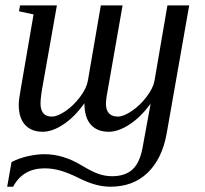

<svg xmlns="http://www.w3.org/2000/svg" viewBox="-20 -479 762 715"><path d="M684.6 -459 600.6 18.6Q583.5 112.8 529.5 164.6Q475.6 216.3 391.6 216.3Q362.8 216.3 333.5 208Q304.2 199.7 269.5 182.1Q233.9 164.6 204.6 156.2Q175.3 147.9 146 147.9Q65.4 147.9 28.8 216.3H6.8L22.9 124.5Q51.3 109.9 84.5 102.5Q117.7 95.2 145.5 95.2Q214.4 95.2 282.7 136.2Q319.8 158.7 345.2 168Q370.6 177.2 397.5 177.2Q444.8 177.2 472.2 153.1Q499.5 128.9 510.3 74.2L541 -93.3Q504.9 -43.5 462.9 -15.9Q420.9 11.7 384.8 11.7Q341.8 11.7 318.1 -14.9Q294.4 -41.5 294.4 -94.7Q259.3 -44.9 217.5 -16.6Q175.8 11.7 138.7 11.7Q97.2 11.7 73.5 -13.9Q49.8 -39.6 49.8 -89.4Q49.8 -107.9 58.1 -152.8L105 -425.3L50.8 -437L54.7 -459H191.9L141.6 -174.8Q130.9 -118.7 130.9 -93.8Q130.9 -44.9 172.9 -44.9Q194.3 -44.9 224.1 -65.4Q253.9 -85.9 278.1 -117.9Q302.2 -149.9 307.1 -177.7L355.5 -459H436.5L386.7 -174.8Q374.5 -110.8 374.5 -93.8Q374.5 -44.9 418.9 -44.9Q440.4 -44.9 471.2 -65.9Q502 -86.9 526.1 -118.9Q550.3 -150.9 555.2 -177.7L603.5 -459Z"/></svg>

Font: Liberation Serif
Style: Italic
Weight: 400
Italic angle: -16.333°
Designer: Steve Matteson
Foundry: Ascender Corporation
Version: Version 2.1.5